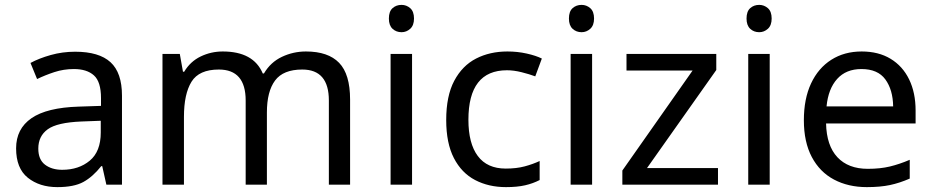

<svg xmlns="http://www.w3.org/2000/svg" viewBox="-20 -757 3824 787"><path d="M288 -545Q386 -545 433 -502Q480 -459 480 -365V0H416L399 -76H395Q360 -32 321.5 -11Q283 10 215 10Q142 10 94 -28.5Q46 -67 46 -149Q46 -229 109 -272.5Q172 -316 303 -320L394 -323V-355Q394 -422 365 -448Q336 -474 283 -474Q241 -474 203 -461.5Q165 -449 132 -433L105 -499Q140 -518 188 -531.5Q236 -545 288 -545ZM314 -259Q214 -255 175.5 -227Q137 -199 137 -148Q137 -103 164.5 -82Q192 -61 235 -61Q303 -61 348 -98.5Q393 -136 393 -214V-262Z M1234 -546Q1325 -546 1370 -499.5Q1415 -453 1415 -349V0H1328V-345Q1328 -472 1219 -472Q1141 -472 1107.5 -427Q1074 -382 1074 -296V0H987V-345Q987 -472 877 -472Q796 -472 765 -422Q734 -372 734 -278V0H646V-536H717L730 -463H735Q760 -505 802.5 -525.5Q845 -546 893 -546Q1019 -546 1057 -456H1062Q1089 -502 1135.5 -524Q1182 -546 1234 -546Z M1626 -737Q1646 -737 1661.5 -723.5Q1677 -710 1677 -681Q1677 -653 1661.5 -639Q1646 -625 1626 -625Q1604 -625 1589 -639Q1574 -653 1574 -681Q1574 -710 1589 -723.5Q1604 -737 1626 -737ZM1669 -536V0H1581V-536Z M2054 10Q1983 10 1927.5 -19Q1872 -48 1840.5 -109Q1809 -170 1809 -265Q1809 -364 1842 -426Q1875 -488 1931.5 -517Q1988 -546 2060 -546Q2101 -546 2139 -537.5Q2177 -529 2201 -517L2174 -444Q2150 -453 2118 -461Q2086 -469 2058 -469Q1900 -469 1900 -266Q1900 -169 1938.5 -117.5Q1977 -66 2053 -66Q2097 -66 2130.5 -75Q2164 -84 2192 -97V-19Q2165 -5 2132.5 2.5Q2100 10 2054 10Z M2364 -737Q2384 -737 2399.5 -723.5Q2415 -710 2415 -681Q2415 -653 2399.5 -639Q2384 -625 2364 -625Q2342 -625 2327 -639Q2312 -653 2312 -681Q2312 -710 2327 -723.5Q2342 -737 2364 -737ZM2407 -536V0H2319V-536Z M2923 0H2531V-58L2819 -468H2548V-536H2916V-470L2632 -68H2923Z M3092 -737Q3112 -737 3127.5 -723.5Q3143 -710 3143 -681Q3143 -653 3127.5 -639Q3112 -625 3092 -625Q3070 -625 3055 -639Q3040 -653 3040 -681Q3040 -710 3055 -723.5Q3070 -737 3092 -737ZM3135 -536V0H3047V-536Z M3512 -546Q3581 -546 3630.5 -516Q3680 -486 3706.5 -431.5Q3733 -377 3733 -304V-251H3366Q3368 -160 3412.5 -112.5Q3457 -65 3537 -65Q3588 -65 3627.5 -74.5Q3667 -84 3709 -102V-25Q3668 -7 3628 1.5Q3588 10 3533 10Q3457 10 3398.5 -21Q3340 -52 3307.5 -113.5Q3275 -175 3275 -264Q3275 -352 3304.5 -415Q3334 -478 3387.5 -512Q3441 -546 3512 -546ZM3511 -474Q3448 -474 3411.5 -433.5Q3375 -393 3368 -321H3641Q3640 -389 3609 -431.5Q3578 -474 3511 -474Z"/></svg>

Font: Noto Sans Lepcha
Style: Regular
Weight: 400
Designer: Monotype Design Team
Foundry: Monotype Imaging Inc.
Version: Version 2.006; ttfautohint (v1.8.4.7-5d5b)